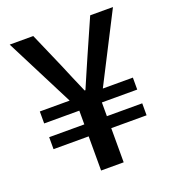

<svg xmlns="http://www.w3.org/2000/svg" viewBox="-131 -818 832 919"><g transform="rotate(-20 285.0 -358.0)"><path d="M227 0H342V-174H522V-235H342V-305H522V-366H369L548 -716H432L353 -537C331 -488 311 -439 288 -387H284C261 -438 241 -488 220 -537L142 -716H22L200 -366H48V-305H227V-235H48V-174H227Z"/></g></svg>

Font: Source Han Sans JP Medium
Style: Regular
Weight: 500
Designer: Ryoko NISHIZUKA 西塚涼子 (kana, bopomofo & ideographs); Paul D. Hunt (Latin, Greek & Cyrillic); Sandoll Communications 산돌커뮤니
Foundry: Adobe
Version: Version 2.002;hotconv 1.0.116;makeotfexe 2.5.65601